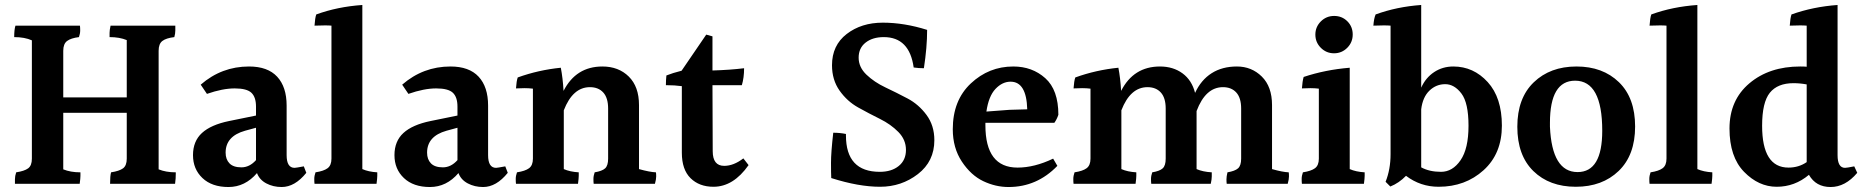

<svg xmlns="http://www.w3.org/2000/svg" viewBox="-20 -785 7503 771"><path d="M617 -581V-105Q646 -93 686 -93Q686 -66 683 -47H422Q422 -79 426 -93Q459 -98 474 -109Q489 -120 489 -148V-332H234V-105Q263 -93 303 -93Q303 -89 303 -79Q303 -69 300 -47H40Q40 -53 40 -65.5Q40 -78 45 -93Q78 -98 93 -109Q108 -120 108 -148V-623Q79 -636 37 -636Q37 -666 42 -682H301Q302 -675 302 -662.5Q302 -650 297 -636Q265 -632 249.5 -620.5Q234 -609 234 -581V-394H489V-624Q460 -636 420 -636Q420 -642 420 -653Q420 -664 424 -682H684Q684 -675 684 -662.5Q684 -650 680 -636Q647 -632 632 -620.5Q617 -609 617 -581Z M886 -172Q886 -145 901.5 -129Q917 -113 949.5 -113Q982 -113 1008 -142V-272L964 -260Q886 -238 886 -172ZM1111 -34Q1077 -34 1049.5 -48.5Q1022 -63 1012 -90Q964 -34 897.5 -34Q831 -34 793 -70Q755 -106 755 -162Q755 -218 791 -251Q827 -284 900 -299L1008 -321V-357Q1008 -395 989.5 -412.5Q971 -430 922.5 -430Q874 -430 811 -408L786 -445Q870 -518 980 -518Q1055 -518 1093 -477Q1131 -436 1131 -361V-162Q1131 -111 1163 -111Q1168 -111 1200 -117L1210 -91Q1164 -34 1111 -34Z M1495 -93Q1495 -89 1495 -79Q1495 -69 1492 -47H1243Q1242 -54 1242 -66.5Q1242 -79 1247 -93Q1280 -98 1295.5 -109.5Q1311 -121 1311 -148V-682Q1302 -683 1285 -683Q1268 -683 1243 -682Q1245 -713 1250 -727Q1335 -758 1435 -765V-106Q1460 -95 1495 -93Z M1695 -172Q1695 -145 1710.5 -129Q1726 -113 1758.5 -113Q1791 -113 1817 -142V-272L1773 -260Q1695 -238 1695 -172ZM1920 -34Q1886 -34 1858.5 -48.5Q1831 -63 1821 -90Q1773 -34 1706.5 -34Q1640 -34 1602 -70Q1564 -106 1564 -162Q1564 -218 1600 -251Q1636 -284 1709 -299L1817 -321V-357Q1817 -395 1798.5 -412.5Q1780 -430 1731.5 -430Q1683 -430 1620 -408L1595 -445Q1679 -518 1789 -518Q1864 -518 1902 -477Q1940 -436 1940 -361V-162Q1940 -111 1972 -111Q1977 -111 2009 -117L2019 -91Q1973 -34 1920 -34Z M2546 -363V-106Q2589 -94 2614 -93Q2615 -88 2615 -76.5Q2615 -65 2610 -47H2364Q2363 -54 2363 -66.5Q2363 -79 2368 -93Q2398 -98 2410 -109Q2422 -120 2422 -148V-349Q2422 -392 2402.5 -413.5Q2383 -435 2349 -435Q2280 -435 2244 -342V-106Q2269 -95 2304 -93Q2304 -89 2304 -79Q2304 -69 2301 -47H2052Q2051 -54 2051 -66.5Q2051 -79 2056 -93Q2089 -98 2104.5 -109.5Q2120 -121 2120 -148V-429Q2104 -431 2086.5 -431Q2069 -431 2052 -430Q2054 -460 2059 -474Q2142 -504 2232 -513Q2240 -472 2243 -420Q2293 -518 2399 -518Q2464 -518 2505 -477.5Q2546 -437 2546 -363Z M2845 -35Q2788 -35 2753 -69.5Q2718 -104 2718 -172V-439Q2690 -443 2654 -443Q2654 -464 2656 -482Q2681 -492 2717 -501L2816 -646L2841 -639V-502Q2911 -504 2968 -511Q2968 -473 2959 -443H2841L2842 -178Q2842 -119 2888 -119Q2926 -119 2965 -149L2986 -122Q2925 -35 2845 -35Z M3732 -222Q3732 -137 3666 -86Q3600 -35 3514 -35Q3428 -35 3318 -70Q3317 -89 3317 -131Q3317 -173 3326 -252Q3353 -252 3377 -247Q3377 -244 3377 -241Q3377 -95 3513 -95Q3560 -95 3589 -118.5Q3618 -142 3618 -183Q3618 -224 3587.5 -255Q3557 -286 3513.5 -307.5Q3470 -329 3426 -353.5Q3382 -378 3351.5 -421Q3321 -464 3321 -523Q3321 -603 3380 -648.5Q3439 -694 3525 -694Q3611 -694 3703 -665Q3703 -595 3690 -511Q3669 -511 3649 -514Q3632 -636 3529 -636Q3484 -636 3456 -614Q3428 -592 3428 -553.5Q3428 -515 3459.5 -485Q3491 -455 3535.5 -434Q3580 -413 3624.5 -389.5Q3669 -366 3700.5 -323.5Q3732 -281 3732 -222Z M4038 -457Q4005 -457 3977.5 -428Q3950 -399 3941 -337L4034 -344L4105 -346Q4102 -457 4038 -457ZM3937 -292V-282Q3937 -112 4066 -112Q4134 -112 4209 -148L4226 -119Q4144 -34 4030 -34Q3978 -34 3928.5 -57.5Q3879 -81 3842.5 -136Q3806 -191 3806 -266Q3806 -382 3878.5 -450Q3951 -518 4049 -518Q4125 -518 4177.5 -471Q4230 -424 4230 -324Q4224 -306 4214 -292Z M5088 -363V-106Q5130 -94 5155 -93Q5156 -88 5156 -76.5Q5156 -65 5151 -47H4906Q4905 -54 4905 -65Q4905 -76 4909 -93Q4939 -98 4951.5 -109Q4964 -120 4964 -148V-349Q4964 -392 4944.5 -413.5Q4925 -435 4891 -435Q4821 -435 4785 -339V-106Q4810 -95 4846 -93Q4846 -88 4846 -76.5Q4846 -65 4842 -47H4603Q4602 -54 4602 -66.5Q4602 -79 4607 -93Q4637 -98 4649 -109Q4661 -120 4661 -148V-349Q4661 -392 4641.5 -413.5Q4622 -435 4588 -435Q4519 -435 4483 -342V-106Q4508 -95 4543 -93Q4543 -89 4543 -79Q4543 -69 4540 -47H4291Q4290 -54 4290 -66.5Q4290 -79 4295 -93Q4328 -98 4343.5 -109.5Q4359 -121 4359 -148V-429Q4343 -431 4325.5 -431Q4308 -431 4291 -430Q4293 -460 4298 -474Q4381 -504 4471 -513Q4479 -472 4482 -420Q4532 -518 4638 -518Q4691 -518 4728.5 -490.5Q4766 -463 4779 -412Q4803 -464 4845.5 -491Q4888 -518 4947 -518Q5006 -518 5047 -477.5Q5088 -437 5088 -363Z M5390 -593Q5368 -571 5337 -571Q5306 -571 5284 -593Q5262 -615 5262 -646Q5262 -677 5284 -699Q5306 -721 5337.5 -721Q5369 -721 5390.5 -699.5Q5412 -678 5412 -646.5Q5412 -615 5390 -593ZM5460 -93Q5460 -89 5460 -79Q5460 -69 5457 -47H5208Q5207 -54 5207 -66.5Q5207 -79 5212 -93Q5245 -98 5260.5 -109.5Q5276 -121 5276 -148V-429Q5260 -431 5242.5 -431Q5225 -431 5208 -430Q5210 -459 5215 -476Q5302 -505 5400 -513V-106Q5425 -95 5460 -93Z M5687 -113Q5720 -95 5766.5 -95Q5813 -95 5845 -141.5Q5877 -188 5877 -280Q5877 -372 5848.5 -409.5Q5820 -447 5783.5 -447Q5747 -447 5720 -421Q5693 -395 5687 -346ZM5816 -518Q5897 -518 5954 -455.5Q6011 -393 6011 -280.5Q6011 -168 5937.5 -101.5Q5864 -35 5757 -35Q5684 -35 5626 -79Q5598 -50 5563 -36L5544 -55Q5564 -105 5564 -166V-682Q5554 -683 5536.5 -683Q5519 -683 5495 -682Q5497 -711 5504 -727Q5589 -758 5687 -765V-433Q5705 -473 5739 -495.5Q5773 -518 5816 -518Z M6414 -260Q6414 -461 6305 -461Q6204 -461 6204 -292Q6204 -284 6204 -276Q6212 -94 6315 -94Q6414 -94 6414 -260ZM6310.5 -518Q6416 -518 6481 -455Q6546 -392 6546 -277Q6546 -162 6480 -98.5Q6414 -35 6308 -35Q6202 -35 6137.5 -98Q6073 -161 6073 -276Q6073 -391 6139 -454.5Q6205 -518 6310.5 -518Z M6856 -93Q6856 -89 6856 -79Q6856 -69 6853 -47H6604Q6603 -54 6603 -66.5Q6603 -79 6608 -93Q6641 -98 6656.5 -109.5Q6672 -121 6672 -148V-682Q6663 -683 6646 -683Q6629 -683 6604 -682Q6606 -713 6611 -727Q6696 -758 6796 -765V-106Q6821 -95 6856 -93Z M7182 -451Q7118 -451 7087 -412.5Q7056 -374 7056 -280Q7056 -112 7162 -112Q7203 -112 7235 -134V-446Q7208 -451 7182 -451ZM7438 -91Q7390 -34 7331 -34Q7272 -34 7244 -83Q7187 -35 7114.5 -35Q7042 -35 6983.5 -95Q6925 -155 6925 -269Q6925 -383 7005 -450.5Q7085 -518 7209 -518Q7226 -518 7235 -517V-682Q7225 -683 7208 -683Q7191 -683 7167 -682Q7169 -713 7174 -727Q7261 -758 7359 -765V-162Q7359 -111 7389 -111Q7396 -111 7426 -117Z"/></svg>

Font: Halant Semibold
Style: Regular
Weight: 600
Version: Version 1.100;PS 1.0;hotconv 1.0.78;makeotf.lib2.5.61930; tt